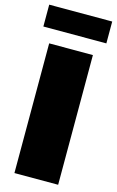

<svg xmlns="http://www.w3.org/2000/svg" viewBox="-137 -948 609 1001"><g transform="rotate(15 168.0 -447.5)"><path d="M50 0H286V-700H50ZM-2 -777H338V-895H-2Z"/></g></svg>

Font: Chess Sans Black
Style: Regular
Weight: 900
Designer: Wolf Bōese
Foundry: Wolf Bōese
Version: Version 7.223;Glyphs 3.3 (3306)